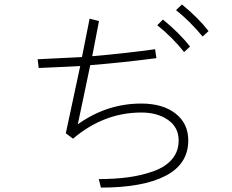

<svg xmlns="http://www.w3.org/2000/svg" viewBox="-20 -811 1040 859"><path d="M383.8 -519.5 328.1 -254.9Q458 -347.7 612.3 -347.7Q708 -347.7 765.1 -303.2Q822.3 -258.8 822.3 -182.6Q822.3 -77.1 720.7 -24.4Q619.1 28.3 431.6 28.3L421.9 -9.8Q495.1 -9.8 555.2 -18.1Q615.2 -26.4 668 -45.4Q720.7 -64.5 750 -99.1Q779.3 -133.8 779.3 -182.6Q779.3 -241.2 731.9 -274.4Q684.6 -307.6 612.3 -307.6Q444.3 -307.6 306.6 -190.4L274.4 -214.8L338.9 -515.6Q332 -514.6 153.3 -506.8L148.4 -545.9Q317.4 -553.7 346.7 -555.7L380.9 -727.5L422.9 -716.8L392.6 -559.6Q533.2 -571.3 673.8 -590.8L679.7 -550.8Q521.5 -530.3 383.8 -519.5ZM767.6 -765.6 793.9 -791Q867.2 -731.4 913.1 -671.9L886.7 -647.5Q827.1 -718.8 767.6 -765.6ZM683.6 -698.2 709 -723.6Q785.2 -661.1 830.1 -602.5L803.7 -578.1Q751 -644.5 683.6 -698.2Z"/></svg>

Font: Gothic A1 ExtraLight
Style: Regular
Weight: 275
Designer: HanYang I&C Co.,Ltd.
Foundry: HanYang I&C Co.,Ltd.
Version: Version 2.50